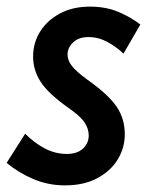

<svg xmlns="http://www.w3.org/2000/svg" viewBox="-36 -549 463 580"><path d="M-16 -57 40 -145Q68 -117 99.5 -100.5Q131 -84 166 -84Q197 -84 214.5 -100Q232 -116 232 -140Q232 -160 219.5 -179Q207 -198 171 -223Q110 -266 87 -301.5Q64 -337 64 -378Q64 -420 85.5 -454Q107 -488 145.5 -508.5Q184 -529 236 -529Q283 -529 320.5 -513.5Q358 -498 388 -475L337 -387Q315 -408 288 -422.5Q261 -437 231 -437Q202 -437 185 -421Q168 -405 168 -384Q168 -367 181 -350Q194 -333 227 -309Q292 -263 316.5 -226.5Q341 -190 341 -143Q341 -103 320 -68Q299 -33 258.5 -11Q218 11 160 11Q110 11 65 -8Q20 -27 -16 -57Z"/></svg>

Font: Radio Canada Condensed Medium
Style: Italic
Weight: 500
Width: 3
Italic angle: -12°
Designer: Charles Daoud, Etienne Aubert Bonn, Alexandre Saumier Demers, Jacques Le Bailly
Foundry: Radio-Canada
Version: Version 2.104; ttfautohint (v1.8.4.7-5d5b);gftools[0.9.28.de